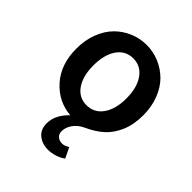

<svg xmlns="http://www.w3.org/2000/svg" viewBox="-199 -621 948 948"><g transform="rotate(45 274.5 -147.5)"><path d="M295.9 208Q253.4 208 225.8 185.1Q198.2 162.1 198.2 120.1Q198.2 86.4 214.8 57.4Q231.4 28.3 252.9 9.8Q162.6 2 101.8 -66.7Q41 -135.3 41 -245.1Q41 -304.7 60.3 -354.2Q79.6 -403.8 111.8 -435.8Q144 -467.8 186 -485.4Q228 -502.9 273.9 -502.9Q320.3 -502.9 362.3 -485.4Q404.3 -467.8 436.8 -435.8Q469.2 -403.8 488.5 -354.2Q507.8 -304.7 507.8 -245.1Q507.8 -180.7 487.1 -131.8Q466.3 -83 432.1 -52Q397.9 -21 347.2 2Q313.5 17.6 295.7 43.2Q277.8 68.8 277.8 95.2Q277.8 115.7 290.8 126.5Q303.7 137.2 321.8 137.2Q340.8 137.2 359.9 124L386.2 178.2Q370.1 191.4 344.2 199.7Q318.4 208 295.9 208ZM273.9 -82Q327.6 -82 358.9 -126.5Q390.1 -170.9 390.1 -245.1Q390.1 -319.8 358.9 -364.5Q327.6 -409.2 273.9 -409.2Q220.7 -409.2 189.9 -364.7Q159.2 -320.3 159.2 -245.1Q159.2 -170.9 189.9 -126.5Q220.7 -82 273.9 -82Z"/></g></svg>

Font: Toshiba Sans Medium
Style: Regular
Weight: 500
Designer: Paul D. Hunt
Foundry: Toshiba Corporation
Version: Version 2.020;PS 2.0;hotconv 1.0.86;makeotf.lib2.5.63406